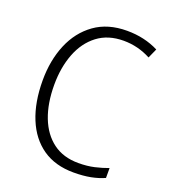

<svg xmlns="http://www.w3.org/2000/svg" viewBox="-135 -822 821 930"><g transform="rotate(20 276.0 -357.0)"><path d="M362 -673Q282 -673 227.5 -631.5Q173 -590 145.5 -518.5Q118 -447 118 -358Q118 -262 145.5 -191Q173 -120 226 -80.5Q279 -41 357 -41Q402 -41 439 -49.5Q476 -58 508 -70V-19Q477 -5 438.5 2.5Q400 10 351 10Q256 10 191 -35Q126 -80 92 -163Q58 -246 58 -359Q58 -462 92.5 -544.5Q127 -627 194.5 -675.5Q262 -724 361 -724Q451 -724 524 -687L502 -638Q436 -673 362 -673Z"/></g></svg>

Font: Noto Sans Kannada SemiCondensed Light
Style: Regular
Weight: 300
Width: 4
Designer: Jelle Bosma - Monotype Design Team
Foundry: Monotype Imaging Inc.
Version: Version 2.005; ttfautohint (v1.8.4.7-5d5b)